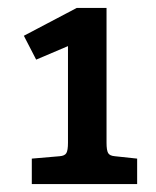

<svg xmlns="http://www.w3.org/2000/svg" viewBox="-20 -773 392 483"><path d="M325 -374V-310H60V-374L130 -380Q143 -381 147 -388Q151 -395 151 -414V-657L71 -623L40 -683L173 -753H248V-414Q248 -395 252 -388Q256 -381 269 -380Z"/></svg>

Font: Enriqueta SemiBold
Style: Regular
Weight: 600
Designer: Viviana Monsalve, Gustavo Ibarra
Foundry: 72Puntos
Version: Version 2.000